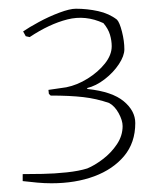

<svg xmlns="http://www.w3.org/2000/svg" viewBox="-20 -720 378 440"><path d="M98 -300Q82 -300 65.5 -301.5Q49 -303 32 -305V-321Q50 -321 77.5 -321.5Q105 -322 133 -325Q161 -328 180 -334Q197 -341 216 -355.5Q235 -370 248 -389.5Q261 -409 261 -431Q261 -444 252 -460.5Q243 -477 230 -484Q201 -494 170.5 -497.5Q140 -501 96 -501L92 -505L91 -514L132 -520Q157 -525 181 -540Q205 -555 220.5 -574.5Q236 -594 236 -614Q236 -627 232 -640.5Q228 -654 217 -667Q176 -686 134.5 -675.5Q93 -665 48 -635L39 -637L33 -648Q46 -657 69 -669.5Q92 -682 116 -691Q140 -700 154 -700Q180 -700 205 -694.5Q230 -689 248 -675Q254 -669 259.5 -647.5Q265 -626 265 -607Q265 -592 252.5 -573Q240 -554 220 -538.5Q200 -523 179 -518L181 -516Q237 -510 263.5 -488Q290 -466 290 -438Q290 -393 264.5 -362.5Q239 -332 196 -316Q153 -300 98 -300Z"/></svg>

Font: Labrada ExtraLight
Style: Regular
Weight: 200
Designer: Mercedes Jáuregui
Foundry: Omnibus-Type Team
Version: Version 1.000; ttfautohint (v1.8.4.7-5d5b)